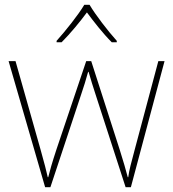

<svg xmlns="http://www.w3.org/2000/svg" viewBox="-20 -876 725 804"><path d="M355 -856H333C309 -815 254 -746 217 -705V-699H238C275 -736 316 -786 344 -824C372 -786 411 -736 448 -699H469V-705C432 -746 379 -815 355 -856ZM380 -481 506 -92H528L669 -620H643L544 -249C529 -192 521 -165 517 -134H515C507 -165 497 -199 481 -250L362 -620H341L216 -249C196 -188 190 -165 182 -134H180C173 -165 167 -188 150 -249L45 -620H16L169 -92H191L320 -481C331 -513 339 -539 349 -575H351C361 -539 369 -516 380 -481Z"/></svg>

Font: Noto Sans Telugu UI Thin
Style: Regular
Weight: 100
Designer: Jelle Bosma - Monotype Design Team
Foundry: Monotype Imaging Inc.
Version: Version 2.005